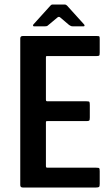

<svg xmlns="http://www.w3.org/2000/svg" viewBox="-20 -833 492 853"><path d="M81 0Q70 0 70 -11V-662Q70 -673 81 -673H409Q419 -673 421 -671.5Q423 -670 423 -660V-599Q423 -588 420.5 -586Q418 -584 409 -584H192Q186 -584 185 -583Q184 -582 184 -577V-391Q184 -386 185.5 -384.5Q187 -383 191 -383H364Q375 -383 377 -380.5Q379 -378 379 -366V-311Q379 -300 376.5 -297.5Q374 -295 364 -295H191Q186 -295 185 -294Q184 -293 184 -288V-97Q184 -92 185 -90Q186 -88 191 -88H407Q419 -88 421 -85.5Q423 -83 423 -72V-16Q423 -5 420 -2.5Q417 0 407 0ZM131 -716Q128 -716 127 -718.5Q126 -721 128 -724L204 -808Q208 -813 213 -813H268Q273 -813 278 -808L354 -724Q356 -721 355.5 -718.5Q355 -716 351 -716H304Q298 -716 295 -717.5Q292 -719 287 -722L247 -756Q242 -760 236 -756L194 -721Q191 -718 188 -717Q185 -716 180 -716Z"/></svg>

Font: Glory SemiBold
Style: Regular
Weight: 600
Designer: Robert Leuschke
Foundry: Robert Leuschke
Version: Version 1.011